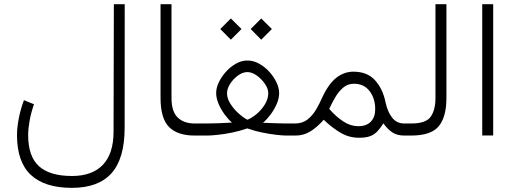

<svg xmlns="http://www.w3.org/2000/svg" viewBox="-20 -658 2501 932"><path d="M145 -151.9Q130.9 -111.8 123.8 -72.5Q116.7 -33.2 116.7 -2.9Q116.7 101.6 169.2 148.9Q221.7 196.3 329.6 196.3Q427.7 196.3 479.5 141.8Q531.2 87.4 531.2 -18.6L532.7 -637.7H585.4L585 -37.6Q585 111.8 521.2 182.9Q457.5 253.9 329.1 253.9Q196.8 253.9 129.6 190.9Q62.5 127.9 62.5 -2.4Q62.5 -37.1 71 -82.3Q79.6 -127.4 96.2 -171.9Z M939.5 0H924.8Q841.8 0 800.5 -41.5Q759.3 -83 759.3 -183.1V-637.7H812.5V-182.6Q812.5 -116.7 842.5 -87.6Q872.6 -58.6 924.8 -58.6H939.5Z M1196.8 -517.1 1248 -568.4 1299.8 -517.1 1248 -465.3ZM1049.3 -517.1 1100.6 -568.4 1152.3 -517.1 1100.6 -465.3ZM1256.8 -62Q1282.7 -61 1316.2 -59.8Q1349.6 -58.6 1368.2 -58.6H1414.1V0H1369.1Q1352.1 0 1320.6 -3.7Q1289.1 -7.3 1251.7 -14.9Q1214.4 -22.5 1180.2 -34.7Q1145.5 -22.5 1107.4 -14.6Q1069.3 -6.8 1036.6 -3.4Q1003.9 0 985.4 0H919.9V-58.6H985.4Q1006.3 -58.6 1041.5 -59.8Q1076.7 -61 1106 -63Q1087.9 -78.6 1070.3 -102.5Q1052.7 -126.5 1041 -153.8Q1029.3 -181.2 1029.3 -207Q1029.3 -231 1042 -258.1Q1054.7 -285.2 1076.4 -309.3Q1098.1 -333.5 1125.2 -348.9Q1152.3 -364.3 1180.7 -364.3Q1210 -364.3 1237.5 -349.1Q1265.1 -334 1287.1 -309.8Q1309.1 -285.6 1322 -258.3Q1335 -231 1335 -206.1Q1335 -180.2 1323 -152.8Q1311 -125.5 1293.2 -101.8Q1275.4 -78.1 1256.8 -62ZM1180.7 -308.1Q1158.2 -308.1 1135.5 -291.7Q1112.8 -275.4 1097.4 -251.5Q1082 -227.5 1082 -205.1Q1082 -180.2 1098.4 -154.3Q1114.7 -128.4 1137.9 -107.7Q1161.1 -86.9 1181.2 -76.7Q1204.6 -86.4 1228 -106.7Q1251.5 -127 1266.8 -153.1Q1282.2 -179.2 1282.2 -206.1Q1282.2 -227.1 1266.1 -250.7Q1250 -274.4 1226.6 -291.3Q1203.1 -308.1 1180.7 -308.1Z M1551.3 -76.7Q1521.5 -42.5 1488.3 -21.2Q1455.1 0 1415 0H1394.5V-58.6H1412.6Q1448.2 -58.6 1472.9 -78.1Q1497.6 -97.7 1514.2 -126Q1530.8 -154.3 1542 -180.2Q1573.2 -249 1611.3 -279.5Q1649.4 -310.1 1695.3 -310.1Q1762.7 -310.1 1800.3 -268.6Q1837.9 -227.1 1851.1 -163.1Q1860.8 -116.2 1883.1 -87.4Q1905.3 -58.6 1941.9 -58.6H1956.5V0H1941.9Q1906.7 0 1883.3 -16.1Q1859.9 -32.2 1841.3 -59.1Q1826.2 -36.1 1811.8 -20.5Q1797.4 -4.9 1776.9 2.9Q1756.3 10.7 1722.7 10.7Q1674.8 10.7 1633.8 -13.2Q1592.8 -37.1 1551.3 -76.7ZM1578.1 -129.4Q1611.8 -90.8 1647 -68.1Q1682.1 -45.4 1718.8 -45.4Q1758.8 -45.4 1780 -67.4Q1801.3 -89.4 1801.3 -127.9Q1801.3 -179.7 1774.2 -215.6Q1747.1 -251.5 1697.8 -251.5Q1667.5 -251.5 1645.3 -232.2Q1623 -212.9 1606.7 -184.6Q1590.3 -156.2 1578.1 -129.4Z M1937 0V-58.6H1976.6Q2047.9 -58.6 2070.8 -91.6Q2093.8 -124.5 2093.8 -182.1V-637.7H2147V-182.6Q2147 -89.8 2109.4 -44.9Q2071.8 0 1976.1 0Z M2320.8 -637.7H2374V-0.5H2320.8Z"/></svg>

Font: Vazir Thin FD-WOL-UI
Style: Thin-FD-WOL-UI
Weight: 100
Designer: Saber Rastikerdar
Foundry: Saber Rastikerdar
Version: Version 30.1.0